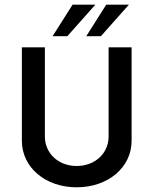

<svg xmlns="http://www.w3.org/2000/svg" viewBox="-20 -799 661 827"><path d="M206.5 -643.1H270L390.6 -778.8H292.5ZM351.6 -643.1H414.6L535.2 -778.8H437.5ZM310.1 7.8C445.8 7.8 546.9 -78.1 546.9 -192.9V-595.2H447.8V-210.9C447.8 -138.2 388.7 -84 310.1 -84C231.9 -84 173.3 -138.2 173.3 -210.9V-595.2H74.2V-192.9C74.2 -78.1 175.3 7.8 310.1 7.8Z"/></svg>

Font: Now SemiBold
Style: Regular
Weight: 600
Designer: Alfredo Marco Pradil
Foundry: Alfredo Marco Pradil
Version: Version 1.200;hotconv 1.0.109;makeotfexe 2.5.65596